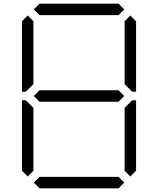

<svg xmlns="http://www.w3.org/2000/svg" viewBox="-20 -1020 856 1040"><path d="M130 -64 99 -95V-477H120L130 -467L161 -436V-95ZM163 -500 194 -531H622L653 -500L622 -469H194ZM194 -938 163 -969 194 -1000H622L653 -969L622 -938ZM130 -533 120 -523H99V-905L130 -936L161 -905V-564ZM686 -936 717 -905V-523H696L686 -533L655 -564V-905ZM686 -467 696 -477H717V-95L686 -64L655 -95V-436ZM653 -31 622 0H194L163 -31L194 -62H622Z"/></svg>

Font: DSEG7 Classic Mini
Style: Light
Weight: 300
Designer: Keshikan(Twitter:@keshinomi_88pro)
Version: Version 0.46